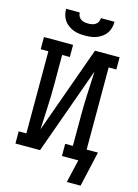

<svg xmlns="http://www.w3.org/2000/svg" viewBox="-158 -1038 917 1280"><g transform="rotate(15 300.0 -398.0)"><path d="M300 -815Q279 -815 258.5 -817.5Q238 -820 219 -827.5Q200 -835 183 -847.5Q166 -860 154.5 -877Q143 -894 138 -914Q133 -934 133 -955H227Q227 -942 233 -929.5Q239 -917 250 -910Q261 -903 274 -900.5Q287 -898 300 -898Q313 -898 326 -900.5Q339 -903 350 -910Q361 -917 367 -929.5Q373 -942 373 -955H467Q467 -934 462 -914Q457 -894 445.5 -877Q434 -860 417 -847.5Q400 -835 381 -827.5Q362 -820 341.5 -817.5Q321 -815 300 -815ZM436 159 473 0H360V-84H413V-294Q413 -371 417 -447.5Q421 -524 424 -600L209 0H39V-84H92V-651H39V-735H240V-651H187V-441Q187 -364 183 -287.5Q179 -211 176 -135L391 -735H561V-651H508V-84H586L531 159Z"/></g></svg>

Font: Iosevka Slab Medium Extended
Style: Regular
Weight: 500
Width: 7
Monospace: yes
Designer: Belleve Invis
Foundry: Belleve Invis
Version: Version 11.1.1; ttfautohint (v1.8.3)